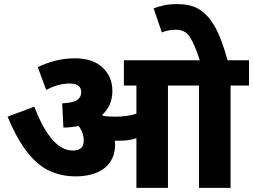

<svg xmlns="http://www.w3.org/2000/svg" viewBox="-20 -916 1234 936"><path d="M541 -210.9C541 -217.8 540.5 -224.1 540 -230H540.5H542.5H543H543.5H544.4H544.9H545.4H545.9H546.4H547.4H548.8H549.3H556.2H556.6H559.1C588.4 -230 617.2 -232.4 645 -242.2V0H798.8V-499H950.2V0H1104V-499H1193.8V-622.1H1089.4C1073.2 -680.7 1056.6 -728 1039.1 -764.2C982.9 -876.5 919.4 -896 841.3 -896C798.3 -896 762.7 -888.2 729 -875L769 -757.8C786.6 -766.1 812 -771 837.4 -771C868.2 -771 891.1 -758.8 906.7 -733.9C921.9 -710 937.5 -672.9 954.1 -622.1H584V-499H645V-361.8C613.3 -351.6 580.6 -347.2 542 -347.2C518.1 -347.2 499 -348.6 482.9 -351.1C481 -352.5 479.5 -354 478 -356C511.2 -385.7 527.8 -424.8 527.8 -473.1C527.8 -518.6 512.2 -556.2 480.5 -586.4C448.7 -616.7 403.3 -631.8 344.2 -631.8C270.5 -631.8 209.5 -610.4 164.1 -588.9L205.1 -478C242.2 -497.1 280.3 -508.8 318.8 -508.8C349.6 -508.8 376 -499.5 376 -466.8C376 -450.2 369.6 -437.5 356.4 -428.7C343.3 -419.4 318.8 -414.1 283.2 -412.1L289.1 -293.9C315.9 -294.4 340.3 -297.4 362.8 -301.8C379.9 -280.8 388.2 -256.8 388.2 -230C388.2 -198.2 370.6 -182.1 335.9 -182.1C259.8 -182.1 199.2 -261.2 147 -396L17.1 -347.2C48.8 -271 82 -211.9 116.7 -169.4C150.9 -127 187 -97.7 225.6 -81.1C264.2 -64.5 304.7 -56.2 348.1 -56.2C471.7 -56.2 541 -115.2 541 -210.9Z"/></svg>

Font: Noto Reveo Sans
Style: Regular
Weight: 800
Designer: Monotype Design Team
Foundry: Monotype Imaging Inc.
Version: Version 2.007